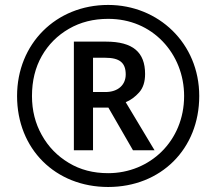

<svg xmlns="http://www.w3.org/2000/svg" viewBox="-20 -744 872 774"><path d="M416 9.8C628.9 9.8 783.2 -143.6 783.2 -356.9C783.2 -569.8 618.2 -724.1 416 -724.1C205.6 -724.1 48.8 -567.4 48.8 -356.9C48.8 -143.6 203.1 9.8 416 9.8ZM416 -45.9C356 -45.9 303.2 -59.6 257.3 -87.4C210.9 -115.2 174.8 -152.3 148.4 -199.7C122.1 -246.6 108.9 -298.8 108.9 -356.9C108.9 -418 122.1 -471.7 148.4 -518.1C174.8 -564.5 211.4 -601.1 257.8 -627.9C304.2 -654.8 356.9 -668 416 -668C505.4 -668 580.6 -634.3 635.7 -577.1C690.4 -520 722.2 -442.4 722.2 -356.9C722.2 -175.3 584 -45.9 416 -45.9ZM355 -138.2V-310.1H417L516.1 -138.2H603L486.8 -332C506.8 -340.3 524.9 -353.5 541 -371.6C557.1 -389.6 564.9 -414.6 564.9 -445.8C564.9 -533.2 516.1 -576.2 407.2 -576.2H277.8V-138.2ZM355 -373V-511.2H403.8C462.9 -511.2 486.8 -490.7 486.8 -443.8C486.8 -402.8 457 -373 404.8 -373Z"/></svg>

Font: Noto Reveo Sans
Style: Regular
Weight: 500
Designer: Monotype Design Team
Foundry: Monotype Imaging Inc.
Version: Version 2.007